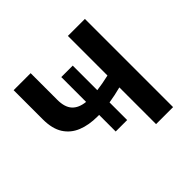

<svg xmlns="http://www.w3.org/2000/svg" viewBox="-132 -645 782 782"><g transform="rotate(-45 259.0 -254.0)"><path d="M449 0H351V-211.5Q314.5 -202 279.5 -196.5V-95H213.5V-190.5H204.5Q155 -190.5 117.8 -205.5Q80.5 -220.5 59.5 -253.2Q38.5 -286 38.5 -340V-508H136.5V-354.5Q136.5 -312 155.8 -290.8Q175 -269.5 213.5 -265.5V-408.5H279.5V-267Q312 -271 351 -280V-508H449Z"/></g></svg>

Font: Verano Sans Medium
Style: Regular
Weight: 500
Designer: Lukasz Dziedzic with Adam Twardoch and Botio Nikoltchev
Foundry: tyPoland Lukasz Dziedzic
Version: Version 3.001;December 28, 2019;FontCreator 12.0.0.2547 64-b